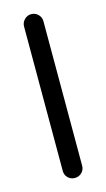

<svg xmlns="http://www.w3.org/2000/svg" viewBox="-91 -567 333 602"><g transform="rotate(-15 75.5 -266.0)"><path d="M43.9 -500Q43.9 -512.7 53.2 -522.2Q62.5 -531.7 75.2 -531.7Q88.4 -531.7 97.7 -522.5Q106.9 -513.2 106.9 -500V-31.2Q106.9 -18.1 97.7 -9Q88.4 0 75.2 0Q62 0 53 -9Q43.9 -18.1 43.9 -31.2Z"/></g></svg>

Font: Fandogh
Style: Regular
Weight: 400
Designer: Amin Abedi
Version: Version 1.00